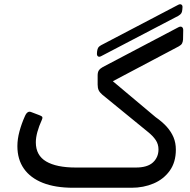

<svg xmlns="http://www.w3.org/2000/svg" viewBox="-20 -889 903 911"><path d="M460.3 -622.7Q450.8 -617.5 445 -621.5Q439.2 -625.6 440 -636.2L440.8 -645.9Q442.4 -656.3 445.5 -662.2Q448.6 -668.1 459.1 -674.2L824.7 -865.7Q834.7 -871.2 841 -867Q847.3 -862.7 845.7 -851.7L844.9 -842.2Q844.1 -832.8 840.5 -826.5Q836.9 -820.2 825.9 -813.7ZM327.4 1.9Q242.3 1.9 183.4 -21.3Q124.4 -44.6 93.5 -88.6Q62.5 -132.6 62.5 -195.8Q62.5 -229 72.3 -265.4Q82 -301.7 97.9 -337.1Q109.8 -365.3 128.4 -357.1L163.9 -343.6Q171.7 -340.9 177.9 -337Q184.1 -333.1 179.1 -321.6Q150 -257.6 150 -213.7Q150 -151.8 199.1 -122.9Q248.2 -94.1 339.4 -94.1H624.5Q679.6 -94.1 705.8 -118.4Q732 -142.8 732 -180.2Q732 -204.8 718.8 -224.5Q705.6 -244.2 681.1 -263.7L465.4 -439.8Q453.1 -450.4 448.2 -460.9Q443.3 -471.5 443.3 -487.7V-531.1Q443.3 -546.7 449.2 -555.3Q455.2 -564 467.7 -570.8L826.2 -759.5Q837.2 -765.3 843.7 -760.5Q850.1 -755.7 849.3 -743.4L848.5 -701.5Q847.7 -690.4 843.7 -682.8Q839.7 -675.3 828 -668.9L515.4 -503.6L718.2 -333.3Q750 -311.1 771.1 -287.7Q792.1 -264.2 803.3 -237.7Q814.4 -211.2 814.4 -178.7Q814.4 -119.4 785.4 -79Q756.4 -38.6 708.7 -18.4Q661.1 1.9 603.6 1.9Z"/></svg>

Font: Rubik Light
Style: Regular
Weight: 300
Designer: Hubert and Fischer
Foundry: Hubert and Fischer
Version: Version 2.300;gftools[0.9.30]